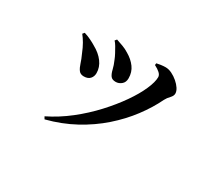

<svg xmlns="http://www.w3.org/2000/svg" viewBox="-106 -768 1213 1060"><g transform="rotate(30 500.0 -238.0)"><path d="M369.8 -516.8 379.2 -528.2Q402.6 -520.3 422.5 -513Q442.5 -505.7 462.6 -493Q498.4 -472.3 519.8 -443Q541.3 -413.7 541.3 -374.2Q541.3 -348.8 524.8 -335.2Q508.4 -321.6 488.6 -321.6Q465.6 -321.6 455.9 -335.1Q446.1 -348.6 440.7 -372.1Q435.3 -395.6 422.5 -424.9Q417 -439.4 407.5 -457.1Q398.1 -474.8 388.3 -491.5Q378.6 -508.1 369.8 -516.8ZM252.6 53.8 244 39.2Q317.2 3.2 382.7 -48.3Q448.2 -99.8 502.6 -158.8Q556.9 -217.7 596.8 -275.1Q636.8 -332.5 658.2 -381.5Q679.7 -430.5 679.7 -461.2Q679.7 -475.1 666.4 -487.4Q653.1 -499.7 630.6 -511L632.2 -522.8Q643.6 -525.5 659.8 -527.7Q675.9 -529.9 688.6 -529.8Q707.9 -529.7 728.6 -519.7Q749.4 -509.6 767.3 -494.1Q785.3 -478.7 796.2 -461.9Q807 -445.1 807 -430Q807 -415.4 792.7 -400.7Q778.4 -386.1 769.6 -369.1Q737.8 -303 689.1 -238.3Q640.4 -173.5 575.3 -116.3Q510.3 -59.1 429.4 -15Q348.6 29 252.6 53.8ZM196.5 -459.9 206.1 -471.2Q228.7 -464.3 249.5 -454.1Q270.3 -444 283.3 -435.8Q326.1 -412.5 349.9 -380.2Q373.7 -348 373.7 -310.7Q373.7 -288.9 360.5 -274.4Q347.4 -259.8 321.1 -259.8Q299.3 -259.8 288.5 -274.5Q277.7 -289.1 270.4 -312.8Q263 -336.4 250.2 -363.9Q237.7 -395.6 224.2 -418.9Q210.7 -442.2 196.5 -459.9Z"/></g></svg>

Font: Noto Serif JP
Style: Regular
Weight: 200
Designer: Ryoko NISHIZUKA 西塚涼子 (kana & ideographs); Frank Grießhammer (Latin, Greek & Cyrillic); Wenlong ZHANG 张文龙 (bopomofo); San
Foundry: Adobe
Version: Version 2.001;hotconv 1.1.0;makeotfexe 2.6.0